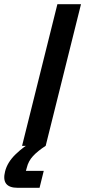

<svg xmlns="http://www.w3.org/2000/svg" viewBox="-81 -695 406 915"><path d="M24.2 0 192.5 -675H305L136.7 0ZM3.3 200Q-76.7 200 -56.7 121.7Q-45.8 78.3 -6.7 40.4Q32.5 2.5 75.8 -20.8L136.7 0Q99.2 24.2 76.7 48.3Q54.2 72.5 46.7 104.2L42.5 119.2H127.5L107.5 200Z"/></svg>

Font: Funnel Sans Medium
Style: Italic
Weight: 500
Italic angle: -14.036°
Version: Version 1.000; Beta; Release 5; Build 24; ttfautohint (v1.8.